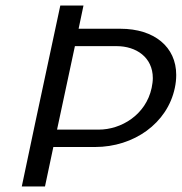

<svg xmlns="http://www.w3.org/2000/svg" viewBox="-20 -670 653 690"><path d="M171.7 -141.7H321.7C460.8 -141.7 581.7 -226.7 608.3 -354.2C611.7 -370 613.3 -385.8 613.3 -400.8C613.3 -501.7 534.2 -566.7 412.5 -566.7H262.5L280 -650H196.7L105.8 -225L58.3 0H141.7ZM249.2 -504.2H399.2C469.2 -504.2 529.2 -464.2 529.2 -389.2C529.2 -378.3 527.5 -366.7 525 -354.2C504.2 -256.7 415 -204.2 335 -204.2H185Z"/></svg>

Font: BoonHome
Style: Book Oblique
Weight: 400
Italic angle: -12°
Designer: Sungsit Sawaiwan
Foundry: Sungsit Sawaiwan
Version: Version 0.2